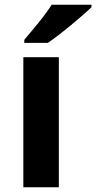

<svg xmlns="http://www.w3.org/2000/svg" viewBox="-20 -786 404 806"><path d="M227 0H78V-546H227ZM364 -756Q350 -742 327 -722Q304 -702 277.5 -680Q251 -658 225.5 -638.5Q200 -619 181 -606H82V-619Q98 -638 119.5 -663.5Q141 -689 162 -716.5Q183 -744 197 -766H364Z"/></svg>

Font: Noto Sans Tangsa
Style: Regular
Weight: 400
Designer: David Williams
Foundry: Google LLC
Version: Version 1.504